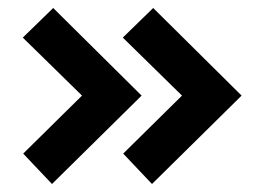

<svg xmlns="http://www.w3.org/2000/svg" viewBox="-20 -520 660 480"><path d="M38 -136 185 -281 37 -426 113 -500 334 -281 110 -60ZM288 -136 435 -281 287 -426 363 -500 584 -281 360 -60Z"/></svg>

Font: Exo
Style: Bold
Weight: 700
Designer: Natanael Gama
Foundry: Natanael Gama
Version: Version 1.500; ttfautohint (v1.6)